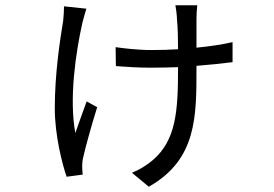

<svg xmlns="http://www.w3.org/2000/svg" viewBox="-20 -619 1040 729"><path d="M729 -599H646C648 -590 652 -559 652 -545C655 -517 656 -473 656 -432C623 -430 589 -429 554 -429C503 -429 445 -436 419 -440L420 -368C459 -365 506 -362 552 -362C589 -362 624 -363 656 -364V-362C656 -198 649 -87 560 -11C538 8 507 27 481 37L545 90C727 -13 726 -175 726 -362V-369C778 -373 823 -378 863 -383V-459C824 -450 777 -443 726 -438V-546C726 -563 727 -582 729 -599ZM308 -586 223 -595C223 -581 222 -561 220 -541C208 -469 188 -339 188 -208C188 -106 216 3 233 52L294 44C293 36 292 21 292 12C292 4 293 -11 296 -22C305 -63 331 -155 349 -212L309 -234C295 -194 277 -147 266 -114C242 -243 267 -418 293 -533C297 -549 303 -571 308 -586Z"/></svg>

Font: Source Han Sans HK
Style: Regular
Weight: 400
Designer: Ryoko NISHIZUKA 西塚涼子 (kana, bopomofo & ideographs); Paul D. Hunt (Latin, Greek & Cyrillic); Sandoll Communications 산돌커뮤니
Foundry: Adobe
Version: Version 2.000;hotconv 1.0.107;makeotfexe 2.5.65593